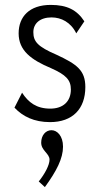

<svg xmlns="http://www.w3.org/2000/svg" viewBox="-20 -488 415 783"><path d="M184 10C276 10 328 -44 328 -133C328 -201 294 -226 210 -265C133 -298 116 -319 116 -357C116 -392 143 -417 190 -417C230 -417 269 -397 291 -352L324 -401C294 -447 254 -468 187 -468C100 -468 56 -420 56 -352C56 -282 107 -244 188 -210C249 -183 269 -162 269 -123C269 -74 237 -45 185 -45C129 -45 96 -70 70 -110L39 -49C73 -13 119 10 184 10ZM163 275C211 209 237 158 237 110C237 66 213 43 190 43C166 43 148 64 148 94C148 126 182 138 182 163C182 185 163 221 138 252Z"/></svg>

Font: Inconsolata Condensed Thin
Style: Regular
Weight: 100
Width: 3
Monospace: yes
Designer: Raph Levien, Cyreal, Brenton Simpson
Foundry: Raph Levien, Cyreal, Google
Version: Version 3.100